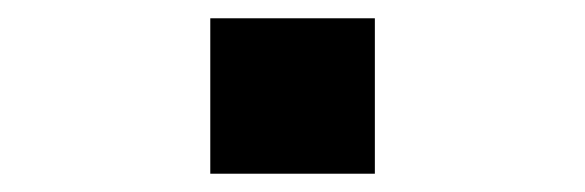

<svg xmlns="http://www.w3.org/2000/svg" viewBox="-20 -190 640 210"><path d="M210 0V-170H390V0Z"/></svg>

Font: Geist Mono Black
Style: Regular
Weight: 900
Monospace: yes
Designer: Basement.studio, Andrés Briganti, Mateo Zaragoza
Foundry: Basement.studio, Vercel, Andrés Briganti, Guido Ferreyra, Mateo Zaragoza
Version: Version 1.500; ttfautohint (v1.8.4.7-5d5b)